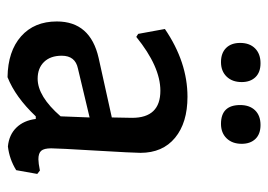

<svg xmlns="http://www.w3.org/2000/svg" viewBox="-121 -583 712 510"><g transform="rotate(90 235.0 -328.0)"><path d="M148 -664Q172 -664 185 -650.5Q198 -637 198 -614Q198 -589 183.5 -574Q169 -559 145 -559Q121 -559 107.5 -572.5Q94 -586 94 -610Q94 -635 108.5 -649.5Q123 -664 148 -664ZM312 -664Q336 -664 349 -650.5Q362 -637 362 -614Q362 -589 347.5 -574Q333 -559 309 -559Q259 -559 259 -610Q259 -635 273 -649.5Q287 -664 312 -664ZM237 -470Q306 -470 346 -437Q386 -404 386 -345Q386 -327 380 -226Q374 -125 374 -108Q374 -89 380.5 -81.5Q387 -74 403 -74Q413 -74 433 -78L442 -71L432 -15Q403 3 369 7Q338 4 319 -15.5Q300 -35 296 -67H289Q238 -13 185 8Q116 7 76.5 -28Q37 -63 37 -123Q37 -212 134 -234L292 -269L293 -323Q293 -398 221 -398Q157 -398 78 -334L70 -339L57 -410Q145 -470 237 -470ZM292 -210 162 -179Q128 -172 128 -136Q128 -106 144.5 -89Q161 -72 189 -72Q236 -72 289 -133Z"/></g></svg>

Font: Alegreya Sans Medium
Style: Regular
Weight: 500
Designer: Juan Pablo del Peral
Foundry: Huerta Tipografica
Version: Version 2.007